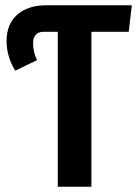

<svg xmlns="http://www.w3.org/2000/svg" viewBox="-20 -711 524 731"><path d="M470 -590H328V0H200V-590H147Q106 -590 106 -546Q106 -514 121 -482L38 -442Q5 -496 5 -555Q5 -619 45.5 -655Q86 -691 158 -691H482Z"/></svg>

Font: Fira Sans Compressed Medium
Style: Regular
Weight: 500
Width: 1
Designer: bBox Type GmbH & Carrois Corporate GbR & Edenspiekermann AG
Foundry: bBox Type GmbH & Carrois Corporate GbR & Edenspiekermann AG
Version: Version 4.301